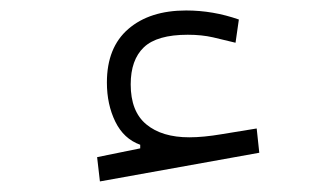

<svg xmlns="http://www.w3.org/2000/svg" viewBox="-20 -345 626 363"><path d="M168.9 -2 163.6 -47.9 245.1 -64.5V-71.3Q213.9 -82.5 198 -115Q182.1 -147.5 182.1 -189Q182.1 -255.4 222.7 -290.3Q263.2 -325.2 332 -325.2Q382.8 -325.2 431.6 -308.1L425.3 -264.2Q404.3 -269.5 382.8 -274.4Q361.3 -279.3 335 -279.3Q276.9 -279.3 252 -255.6Q227.1 -231.9 227.1 -185.5Q227.1 -134.3 256.6 -109.9Q286.1 -85.4 337.9 -85.4Q364.3 -85.4 399.2 -91.3Q434.1 -97.2 465.3 -102.1L470.2 -56.2Z"/></svg>

Font: Cascadia Mono ExtraLight
Style: Regular
Weight: 200
Monospace: yes
Designer: Aaron Bell
Foundry: Saja Typeworks
Version: Version 2404.023; ttfautohint (v1.8.4)